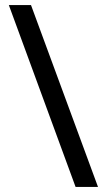

<svg xmlns="http://www.w3.org/2000/svg" viewBox="-20 -738 421 762"><path d="M103 -718H15L280 4H369Z"/></svg>

Font: Noto Sans Arabic UI XCn Md
Style: Regular
Weight: 500
Width: 2
Designer: Monotype Design Team, Nadine Chahine and Nizar Qandah
Foundry: Monotype Imaging Inc.
Version: Version 2.010